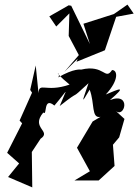

<svg xmlns="http://www.w3.org/2000/svg" viewBox="-20 -764 600 833"><path d="M317 -509 312 -496 435 -546 484 -691 560 -705 533 -744 474 -703 342 -661 370 -573 289 -739 278 -741 194 -693 224 -649 281 -706 278 -608 322 -525 259 -452ZM482 -283C521 -249 551 -366 457 -330C533 -395 498 -379 439 -354C499 -419 489 -461 466 -460C435 -413 433 -486 332 -462C332 -462 302 -469 232 -428C250 -447 194 -469 282 -397C178 -361 150 -410 147 -360L135 -480L111 -374L119 -362L65 -241L76 -229L11 -101L63 -55L15 4L120 49L118 -108L115 -100L156 -162C206 -196 111 -208 168 -276C186 -258 166 -347 216 -306C279 -380 274 -391 239 -304C344 -387 271 -317 364 -403C340 -331 326 -301 369 -375C392 -315 375 -249 416 -257L382 -237L314 -123L370 -21L303 19H408L477 -44L470 -136L497 -168L520 -248Z"/></svg>

Font: Charger Distortion
Style: 2It
Weight: 400
Designer: Jasper
Foundry: Cannot Into Space Fonts
Version: Version 0.98